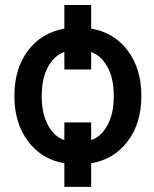

<svg xmlns="http://www.w3.org/2000/svg" viewBox="-20 -642 613 762"><path d="M235.4 -85.9V-156.2H341.8V-85.9Q380.9 -98.6 406.2 -144.5Q431.6 -190.4 431.6 -260.7Q431.6 -331.1 406.2 -376.5Q380.9 -421.9 341.8 -435.5V-366.2H235.4V-435.5Q196.3 -422.9 170.9 -377Q145.5 -331.1 145.5 -260.7Q145.5 -190.4 170.9 -144.5Q196.3 -98.6 235.4 -85.9ZM341.8 -528.3Q431.6 -513.7 486.3 -441.9Q541 -370.1 541 -261.2Q541 -152.3 486.3 -80.6Q431.6 -8.8 341.8 5.9V99.6H235.4V5.9Q146.5 -8.8 91.8 -80.6Q37.1 -152.3 37.1 -261.2Q37.1 -370.1 91.3 -441.4Q145.5 -512.7 235.4 -528.3V-622.1H341.8Z"/></svg>

Font: Gen Shin Gothic Medium
Style: Regular
Weight: 500
Designer: [Source Han Sans]
Ryoko NISHIZUKA  (kana & ideographs); Paul D. Hunt (Latin, Greek & Cyrillic); Wenlong ZHANG  (bopomofo
Version: Version 1.002.20150607